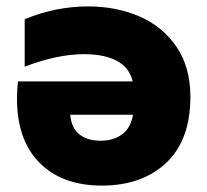

<svg xmlns="http://www.w3.org/2000/svg" viewBox="-20 -571 646 599"><path d="M574 -269Q574 -134 498.5 -63Q423 8 298 8Q174 8 103.5 -63Q33 -134 33 -263Q33 -289 36 -317H394Q384 -360 345 -381Q306 -402 242 -402Q159 -402 57 -363V-511Q154 -551 255 -551Q343 -551 415.5 -519.5Q488 -488 531 -424.5Q574 -361 574 -269ZM294 -132Q334 -132 361 -152Q388 -172 395 -213H199Q203 -171 228 -151.5Q253 -132 294 -132Z"/></svg>

Font: Chess Sans ExtraBold
Style: Regular
Weight: 800
Designer: Wolf Bōese
Foundry: Wolf Bōese
Version: Version 7.223